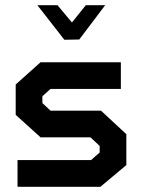

<svg xmlns="http://www.w3.org/2000/svg" viewBox="-20 -714 543 734"><path d="M364 0H47V-102H328L361 -131V-156L326 -189H135L40 -275V-391L135 -476H442V-374H173L142 -346V-320L173 -291H366L463 -201V-83ZM200 -694 255 -628 308 -694H382L283 -563L226 -562L123 -694Z"/></svg>

Font: Turret Road ExtraBold
Style: Regular
Weight: 800
Designer: Noponies
Foundry: Noponies
Version: Version 1.001; ttfautohint (v1.8)